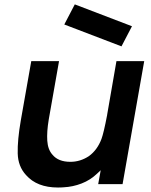

<svg xmlns="http://www.w3.org/2000/svg" viewBox="-20 -842 692 878"><path d="M535.5 -630 274 -730 322 -822 583.5 -722ZM639.5 -562.5 540.5 0H429L440.5 -63.5L425 -49Q393.5 -18.5 353.2 -3Q313 12.5 271 14.5Q266 15 259.8 15.2Q253.5 15.5 245 15.5Q149 15.5 99 -41.5Q62.5 -81 61 -140.5Q59.5 -201 75 -290.5L123 -562.5H250L203 -296Q193.5 -239 196.2 -198.2Q199 -157.5 220 -134.5Q246.5 -102 302 -102Q347 -102 386.5 -128Q425 -156 444 -206.5Q449 -220 455.5 -247.2Q462 -274.5 470 -316.5V-317.5L512.5 -562.5Z"/></svg>

Font: Russisch Sans
Style: Bold Italic
Weight: 700
Italic angle: -10°
Designer: Michael Sharanda (font) & Cristiano Sobral (main changes)
Foundry: Michael Sharanda
Version: Version 2.00;September 8, 2020;FontCreator 13.0.0.2681 64-bi